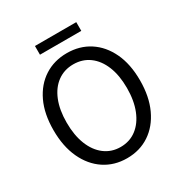

<svg xmlns="http://www.w3.org/2000/svg" viewBox="-202 -1038 1146 1203"><g transform="rotate(-30 371.0 -436.0)"><path d="M371 13.4Q279.2 13.4 208.6 -33.4Q138 -80.2 98 -166.2Q58.1 -252.2 58.1 -369.3Q58.1 -487 98 -571.3Q138 -655.6 208.6 -701Q279.2 -746.4 371 -746.4Q463.3 -746.4 533.7 -700.8Q604.1 -655.2 644 -571.1Q684 -487 684 -369.3Q684 -252.2 644 -166.2Q604.1 -80.2 533.7 -33.4Q463.3 13.4 371 13.4ZM371 -68Q437.1 -68 486 -105.3Q535 -142.5 562.1 -210.1Q589.2 -277.8 589.2 -369.3Q589.2 -460.8 562.1 -527.3Q535 -593.7 486 -629.5Q437.1 -665.4 371 -665.4Q305.6 -665.4 256.3 -629.5Q207.1 -593.7 180.2 -527.3Q153.3 -460.8 153.3 -369.3Q153.3 -277.8 180.2 -210.1Q207.1 -142.5 256.3 -105.3Q305.6 -68 371 -68ZM221.3 -821.8V-884.8H520.2V-821.8Z"/></g></svg>

Font: Noto Sans SC Thin
Style: Regular
Weight: 100
Designer: Ryoko NISHIZUKA 西塚涼子 (kana, bopomofo & ideographs); Paul D. Hunt (Latin, Greek & Cyrillic); Sandoll Communications 산돌커뮤니
Foundry: Adobe
Version: Version 2.004-H2;hotconv 1.0.118;makeotfexe 2.5.65603